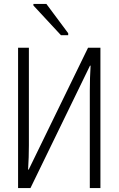

<svg xmlns="http://www.w3.org/2000/svg" viewBox="-20 -957 603 977"><path d="M72 0V-714H127V-217Q127 -187 126 -157.5Q125 -128 123 -94H126L428 -714H491V0H437V-494Q437 -528 438 -560Q439 -592 441 -623H438L135 0ZM290 -778 150 -929V-937H216L327 -788V-778Z"/></svg>

Font: Noto Sans Mono SemiCondensed Light
Style: Regular
Weight: 300
Width: 4
Designer: Monotype Design Team
Foundry: Monotype Imaging Inc.
Version: Version 2.014; ttfautohint (v1.8.4.7-5d5b)